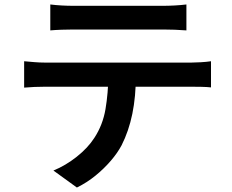

<svg xmlns="http://www.w3.org/2000/svg" viewBox="-20 -779 1040 859"><path d="M205 -759Q229 -756 256 -754.5Q283 -753 307 -753Q326 -753 366.5 -753Q407 -753 458.5 -753Q510 -753 561.5 -753Q613 -753 653 -753Q693 -753 710 -753Q734 -753 761.5 -754.5Q789 -756 814 -759V-643Q789 -645 762 -646Q735 -647 710 -647Q693 -647 653 -647Q613 -647 561.5 -647Q510 -647 459 -647Q408 -647 367 -647Q326 -647 308 -647Q283 -647 255 -646Q227 -645 205 -643ZM88 -505Q110 -503 134 -501Q158 -499 181 -499Q194 -499 233 -499Q272 -499 327.5 -499Q383 -499 446.5 -499Q510 -499 573.5 -499Q637 -499 692 -499Q747 -499 785.5 -499Q824 -499 836 -499Q852 -499 878 -500.5Q904 -502 924 -505V-388Q906 -390 881.5 -390.5Q857 -391 836 -391Q824 -391 785.5 -391Q747 -391 692 -391Q637 -391 573.5 -391Q510 -391 446.5 -391Q383 -391 327.5 -391Q272 -391 233 -391Q194 -391 181 -391Q159 -391 134 -390Q109 -389 88 -387ZM588 -444Q588 -347 572 -269.5Q556 -192 524 -129Q506 -95 476 -60Q446 -25 407.5 6.5Q369 38 324 60L219 -16Q273 -38 323 -77.5Q373 -117 402 -162Q440 -220 452 -291Q464 -362 465 -443Z"/></svg>

Font: Noto Sans TC SemiBold
Style: Regular
Weight: 600
Designer: Ryoko NISHIZUKA  (kana, bopomofo & ideographs); Paul D. Hunt (Latin, Greek & Cyrillic); Sandoll Communications , Soo-you
Foundry: Adobe
Version: Version 2.004-H2;hotconv 1.0.118;makeotfexe 2.5.65603